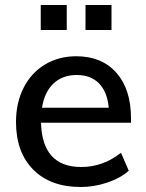

<svg xmlns="http://www.w3.org/2000/svg" viewBox="-20 -741 586 768"><path d="M504 -250H144Q149 -73 305 -73Q392 -73 464 -130L495 -58Q461 -28 408.5 -10.5Q356 7 303 7Q182 7 113 -62.5Q44 -132 44 -253Q44 -330 74.5 -390Q105 -450 160 -483Q215 -516 285 -516Q387 -516 445.5 -450Q504 -384 504 -267ZM148 -310H415Q409 -374 376 -407.5Q343 -441 287 -441Q230 -441 194 -407Q158 -373 148 -310ZM143 -721H247V-621H143ZM322 -721H426V-621H322Z"/></svg>

Font: Muli SemiBold
Style: Regular
Weight: 600
Designer: Vernon Adams
Foundry: Vernon Adams
Version: Version 2.000